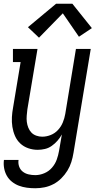

<svg xmlns="http://www.w3.org/2000/svg" viewBox="-21 -791 541 1024"><path d="M167 213Q144 213 122 210Q100 207 80 199.5Q60 192 43 178.5Q26 165 15.5 146.5Q5 128 1 106Q-3 84 0 62H78Q75 80 81 97Q87 114 100.5 124.5Q114 135 131.5 139Q149 143 167 143Q191 143 215 133Q239 123 256 103.5Q273 84 281.5 60.5Q290 37 294 13L309 -74Q299 -56 285.5 -40.5Q272 -25 255 -13Q238 -1 218.5 3.5Q199 8 180 8Q154 8 129.5 -0.5Q105 -9 87 -26Q69 -43 59 -66Q49 -89 45 -114.5Q41 -140 42.5 -166.5Q44 -193 49 -219L89 -460H48V-530H179L125 -208Q123 -191 121.5 -174Q120 -157 122 -141Q124 -125 130 -110Q136 -95 146.5 -84Q157 -73 172.5 -67.5Q188 -62 204 -62Q227 -62 249.5 -71Q272 -80 288.5 -98Q305 -116 314 -138Q323 -160 327 -183L384 -530H463L371 24Q367 49 359.5 73Q352 97 338.5 119Q325 141 306 160Q287 179 264 191Q241 203 216.5 208Q192 213 167 213ZM187 -590 128 -646 278 -771H365L469 -641L400 -595L314 -720Z"/></svg>

Font: Iosevka Slab
Style: Italic
Weight: 400
Italic angle: -9°
Monospace: yes
Designer: Belleve Invis
Foundry: Belleve Invis
Version: Version 11.1.0; ttfautohint (v1.8.3)